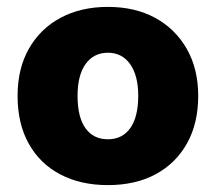

<svg xmlns="http://www.w3.org/2000/svg" viewBox="-20 -521 626 557"><path d="M555 -243Q555 -163 522.5 -105Q490 -47 431.5 -15.5Q373 16 293 16Q214 16 155 -15Q96 -46 63.5 -104Q31 -162 31 -243Q31 -322 64 -380Q97 -438 156 -469.5Q215 -501 293 -501Q372 -501 430.5 -469Q489 -437 522 -379Q555 -321 555 -243ZM293 -368Q252 -368 228.5 -335.5Q205 -303 205 -243Q205 -181 228 -149Q251 -117 293 -117Q335 -117 358 -149.5Q381 -182 381 -243Q381 -302 357.5 -335Q334 -368 293 -368Z"/></svg>

Font: Baloo Tamma 2 ExtraBold
Style: Regular
Weight: 800
Designer: Divya Kowshik, Shuchita Grover and Ek Type
Foundry: Ek Type
Version: Version 1.700